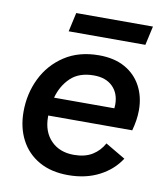

<svg xmlns="http://www.w3.org/2000/svg" viewBox="-78 -732 697 806"><g transform="rotate(10 270.5 -329.0)"><path d="M266 9Q193 9 141.5 -20.5Q90 -50 63 -102Q36 -154 36 -221Q36 -298 68 -363.5Q100 -429 161 -469Q222 -509 308 -509Q373 -509 418.5 -483.5Q464 -458 488 -413Q512 -368 512 -311Q512 -270 499 -223H141Q141 -220 141 -217Q141 -154 177.5 -116.5Q214 -79 275 -79Q322 -79 353 -98Q384 -117 402 -150L487 -100Q455 -50 398 -20.5Q341 9 266 9ZM301 -422Q238 -422 202 -387.5Q166 -353 152 -301H409Q410 -309 410 -317Q410 -365 381 -393.5Q352 -422 301 -422ZM509 -667 491 -586H164L182 -667Z"/></g></svg>

Font: Prodigy Sans Medium
Style: Italic
Weight: 500
Italic angle: -13°
Designer: Wei Huang
Foundry: Wei Huang
Version: Version 1.003; ttfautohint (v1.8.3)